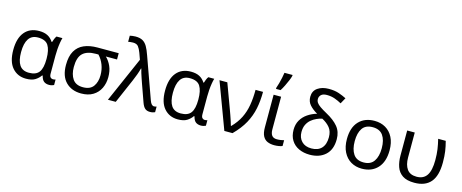

<svg xmlns="http://www.w3.org/2000/svg" viewBox="-43 -1475 5180 2155"><g transform="rotate(15 2547.0 -397.5)"><path d="M275 10Q177 10 116 -59.5Q55 -129 55 -266Q55 -402 115 -474Q175 -546 283 -546Q342 -546 381.5 -525.5Q421 -505 447 -464H453Q458 -481 466 -501Q474 -521 485 -536H554Q547 -514 541 -478Q535 -442 532 -402Q529 -362 529 -326V-118Q529 -87 541 -74.5Q553 -62 570 -62Q578 -62 587 -64Q596 -66 600 -67V-3Q593 1 577 5.5Q561 10 544 10Q507 10 483.5 -8Q460 -26 449 -72H442Q419 -38 381 -14Q343 10 275 10ZM290 -63Q373 -63 407.5 -110.5Q442 -158 442 -261V-267Q442 -367 409.5 -419.5Q377 -472 289 -472Q216 -472 181 -419Q146 -366 146 -265Q146 -165 180.5 -114Q215 -63 290 -63Z M1165 -246Q1165 -174 1137 -116Q1109 -58 1053.5 -24Q998 10 916 10Q805 10 737.5 -58Q670 -126 670 -256Q670 -357 705.5 -418.5Q741 -480 806.5 -508Q872 -536 961 -536H1208V-463H1078Q1117 -426 1141 -372Q1165 -318 1165 -246ZM761 -256Q761 -171 798 -117Q835 -63 918 -63Q1001 -63 1038 -114Q1075 -165 1075 -244Q1075 -309 1053.5 -364.5Q1032 -420 992 -463H961Q861 -463 811 -416Q761 -369 761 -256Z M1226 0 1457 -526 1430 -601Q1414 -644 1395 -668.5Q1376 -693 1333 -693Q1315 -693 1301.5 -691Q1288 -689 1277 -687V-758Q1291 -761 1308 -763.5Q1325 -766 1343 -766Q1395 -766 1426.5 -748Q1458 -730 1479.5 -693Q1501 -656 1521 -598L1694 -116Q1713 -62 1744 -62Q1752 -62 1760.5 -64Q1769 -66 1774 -67V-2Q1763 3 1748.5 6.5Q1734 10 1717 10Q1680 10 1658.5 -8.5Q1637 -27 1621 -71L1548 -276Q1540 -300 1529.5 -329.5Q1519 -359 1510.5 -387.5Q1502 -416 1498 -435H1494Q1485 -400 1470.5 -360Q1456 -320 1439 -281L1317 0Z M2039 10Q1941 10 1880 -59.5Q1819 -129 1819 -266Q1819 -402 1879 -474Q1939 -546 2047 -546Q2106 -546 2145.5 -525.5Q2185 -505 2211 -464H2217Q2222 -481 2230 -501Q2238 -521 2249 -536H2318Q2311 -514 2305 -478Q2299 -442 2296 -402Q2293 -362 2293 -326V-118Q2293 -87 2305 -74.5Q2317 -62 2334 -62Q2342 -62 2351 -64Q2360 -66 2364 -67V-3Q2357 1 2341 5.5Q2325 10 2308 10Q2271 10 2247.5 -8Q2224 -26 2213 -72H2206Q2183 -38 2145 -14Q2107 10 2039 10ZM2054 -63Q2137 -63 2171.5 -110.5Q2206 -158 2206 -261V-267Q2206 -367 2173.5 -419.5Q2141 -472 2053 -472Q1980 -472 1945 -419Q1910 -366 1910 -265Q1910 -165 1944.5 -114Q1979 -63 2054 -63Z M2379 -536H2470L2577 -247Q2586 -223 2597.5 -190Q2609 -157 2619.5 -125.5Q2630 -94 2635 -74H2639Q2701 -137 2735.5 -206.5Q2770 -276 2784 -357.5Q2798 -439 2798 -536H2885Q2885 -431 2866.5 -340.5Q2848 -250 2802.5 -166.5Q2757 -83 2674 0H2579Z M3095 -536V-158Q3095 -110 3113.5 -86Q3132 -62 3172 -62Q3194 -62 3217.5 -65.5Q3241 -69 3254 -73V-6Q3240 1 3213 5.5Q3186 10 3160 10Q3116 10 3081.5 -4.5Q3047 -19 3027.5 -55.5Q3008 -92 3008 -157V-536ZM3017 -606V-620Q3026 -645 3035 -677.5Q3044 -710 3051 -744Q3058 -778 3062 -805H3156V-794Q3151 -772 3137 -738.5Q3123 -705 3105.5 -669.5Q3088 -634 3070 -606Z M3591 -760Q3660 -760 3709 -743Q3758 -726 3797 -706L3759 -637Q3722 -658 3680 -673Q3638 -688 3587 -688Q3542 -688 3521 -667.5Q3500 -647 3500 -619Q3500 -595 3513 -576Q3526 -557 3555.5 -536.5Q3585 -516 3634 -489Q3725 -440 3773.5 -381.5Q3822 -323 3822 -236Q3822 -116 3753.5 -53Q3685 10 3572 10Q3501 10 3445 -16Q3389 -42 3357.5 -92.5Q3326 -143 3326 -214Q3326 -278 3353.5 -326Q3381 -374 3428.5 -406.5Q3476 -439 3535 -456Q3479 -488 3445 -526.5Q3411 -565 3411 -620Q3411 -689 3462.5 -724.5Q3514 -760 3591 -760ZM3605 -418Q3574 -411 3541.5 -396.5Q3509 -382 3481 -358.5Q3453 -335 3435.5 -299.5Q3418 -264 3418 -213Q3418 -147 3458.5 -105Q3499 -63 3572 -63Q3649 -63 3690 -107.5Q3731 -152 3731 -235Q3731 -303 3697.5 -345Q3664 -387 3605 -418Z M4427 -269Q4427 -136 4359.5 -63Q4292 10 4177 10Q4106 10 4050.5 -22.5Q3995 -55 3963 -117.5Q3931 -180 3931 -269Q3931 -402 3998 -474Q4065 -546 4180 -546Q4253 -546 4308.5 -513.5Q4364 -481 4395.5 -419.5Q4427 -358 4427 -269ZM4022 -269Q4022 -174 4059.5 -118.5Q4097 -63 4179 -63Q4260 -63 4298 -118.5Q4336 -174 4336 -269Q4336 -364 4298 -418Q4260 -472 4178 -472Q4096 -472 4059 -418Q4022 -364 4022 -269Z M4788 10Q4699 10 4649.5 -23.5Q4600 -57 4580 -114.5Q4560 -172 4560 -243V-536H4648V-246Q4648 -161 4683 -111.5Q4718 -62 4795 -62Q4875 -62 4913 -119Q4951 -176 4951 -296Q4951 -366 4943 -421Q4935 -476 4920 -536H5008Q5024 -477 5032 -421.5Q5040 -366 5040 -292Q5040 -137 4976.5 -63.5Q4913 10 4788 10Z"/></g></svg>

Font: Noto Sans IKEA
Style: Regular
Weight: 400
Designer: Monotype Design Team
Foundry: Monotype Imaging Inc.
Version: Version 2.001